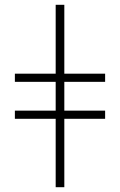

<svg xmlns="http://www.w3.org/2000/svg" viewBox="-20 -780 500 800"><path d="M212 0V-285H42V-319H212V-439H42V-473H212V-760H248V-473H418V-439H248V-319H418V-285H248V0Z"/></svg>

Font: Noto Serif Condensed ExtraLight
Style: Regular
Weight: 200
Width: 3
Designer: Monotype Design Team
Foundry: Monotype Imaging Inc.
Version: Version 2.013; ttfautohint (v1.8.4.7-5d5b)